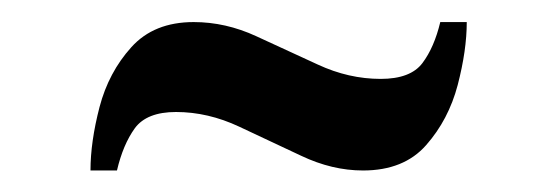

<svg xmlns="http://www.w3.org/2000/svg" viewBox="-20 -375 503 174"><path d="M62 -220.5Q62 -246.5 70.2 -278Q78.5 -309.5 99 -332.2Q119.5 -355 155.5 -355Q184.5 -355 212.2 -342.2Q240 -329.5 268 -316.5Q296 -303.5 325 -303.5Q352 -303.5 362.8 -317.8Q373.5 -332 379 -355H403Q403 -329.5 394.8 -298Q386.5 -266.5 366.2 -243.5Q346 -220.5 309 -220.5Q281 -220.5 253 -233.8Q225 -247 196.8 -260.2Q168.5 -273.5 139.5 -273.5Q113 -273.5 102.2 -258.8Q91.5 -244 86 -220.5Z"/></svg>

Font: Libre Caslon Condensed
Style: Regular
Weight: 400
Designer: Pablo Impallari, Rodrigo Fuenzalida, Katja Schimmel, Ertekin Erdin
Foundry: Pablo Impallari, Rodrigo Fuenzalida
Version: Version 2.000; ttfautohint (v1.8.4.7-5d5b);gftools[0.9.33]